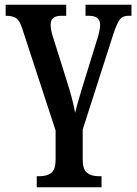

<svg xmlns="http://www.w3.org/2000/svg" viewBox="-20 -556 580 815"><path d="M136 192H148Q180 192 198 177.5Q216 163 216 122V-2L73 -439Q63 -469 48.5 -479Q34 -489 4 -489V-536H261V-489H240Q195 -489 195 -451Q195 -431 203 -405L264 -211Q288 -137 299 -77Q304 -101 323 -164Q326 -173 328.5 -182.5Q331 -192 334 -200L394 -394Q405 -429 405 -451Q405 -489 357 -489H343V-536H538V-489H525Q501 -489 489 -474Q477 -459 461 -411L331 -6V121Q331 162 349 177Q367 192 399 192H411V239H136Z"/></svg>

Font: Noto Serif NarrowSemiBold
Style: Regular
Weight: 600
Width: 4
Designer: Monotype Design Team
Foundry: Monotype Imaging Inc.
Version: Version 1.001